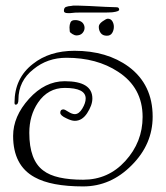

<svg xmlns="http://www.w3.org/2000/svg" viewBox="-20 -632 594 688"><path d="M278 36Q163 36 104 3Q27 -39 27 -145Q27 -215 84 -278Q141 -341 212 -341Q311 -341 311 -279Q311 -255 292 -226Q274 -199 248 -199Q236 -199 218 -208Q196 -218 196 -228Q196 -240 207 -240Q212 -240 224 -232Q238 -223 248 -223Q263 -223 275 -243Q287 -263 287 -279Q287 -317 212 -317Q152 -317 116 -264Q85 -218 85 -156Q85 -58 135 -21Q157 -4 193 4Q229 12 278 12Q368 12 429 -55Q491 -123 491 -213Q491 -318 403 -375Q327 -425 218 -425Q150 -425 100 -384Q46 -342 46 -275Q46 -257 36 -257Q32 -257 32 -264Q32 -352 98 -403Q157 -450 247 -450Q363 -450 441 -393Q527 -329 527 -214Q527 -115 452 -40Q377 36 278 36ZM363 -504Q348 -504 341 -513.5Q334 -523 334 -536Q334 -546 347.5 -555.5Q361 -565 366 -565Q377 -565 382.5 -556Q388 -547 388 -536Q388 -524 382 -514Q376 -504 363 -504ZM253 -505Q248 -505 239.5 -510Q231 -515 230 -519Q230 -522 229.5 -526Q229 -530 229 -534Q229 -543 232.5 -551.5Q236 -560 249 -560Q255 -560 259 -559Q272 -556 277.5 -548.5Q283 -541 283 -532Q283 -522 275.5 -513.5Q268 -505 253 -505ZM223 -585Q209 -585 209 -593Q209 -604 216 -607Q223 -610 237 -611Q240 -612 245.5 -612Q251 -612 258 -612Q272 -612 300 -610.5Q328 -609 356.5 -607.5Q385 -606 398 -606Q407 -606 407 -597Q407 -591 383 -588Q370 -587 345.5 -587Q321 -587 307 -587Q278 -587 263 -587Q248 -587 242 -586Q236 -585 231.5 -585Q227 -585 223 -585Z"/></svg>

Font: Ole
Style: Regular
Weight: 400
Designer: Robert E. Leuschke
Foundry: Robert E. Leuschke
Version: Version 1.010; ttfautohint (v1.8.3)